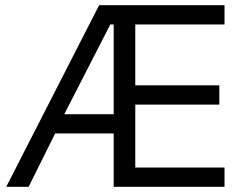

<svg xmlns="http://www.w3.org/2000/svg" viewBox="-20 -718 947 738"><path d="M4 0ZM417 -205H192L90 0H4L361 -698H843V-624H500V-390H823V-316H500V-74H843V0H417ZM404 -624 227 -279H417V-624Z"/></svg>

Font: Aneliza
Style: Regular
Weight: 400
Designer: Mike Abbink, Paul van der Laan, Pieter van Rosmalen
Foundry: Bold Monday
Version: Version 3.001;September 8, 2019;FontCreator 11.5.0.2425 64-b